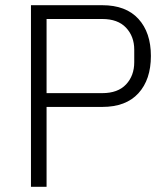

<svg xmlns="http://www.w3.org/2000/svg" viewBox="-20 -718 641 738"><path d="M99 0V-698H373Q464 -698 512 -645.5Q560 -593 560 -503Q560 -412 512 -359.5Q464 -307 373 -307H159V0ZM159 -360H373Q433 -360 464.5 -393.5Q496 -427 496 -479V-527Q496 -578 464.5 -611.5Q433 -645 373 -645H159Z"/></svg>

Font: IBM Plex Sans Hebrew Light
Style: Regular
Weight: 300
Designer: Mike Abbink, Paul van der Laan, Pieter van Rosmalen, Yanek Iontef
Foundry: Bold Monday
Version: Version 1.2